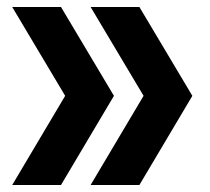

<svg xmlns="http://www.w3.org/2000/svg" viewBox="-20 -531 602 551"><path d="M167 -256 15 -511H155L307 -256L155 0H15ZM392 -256 240 -511H380L532 -256L380 0H240Z"/></svg>

Font: OVRPSS Recut ExtraBold
Style: Regular
Weight: 800
Designer: Giant Group
Foundry: Giant Group
Version: Version 1.001;hotconv 1.0.109;makeotfexe 2.5.65596